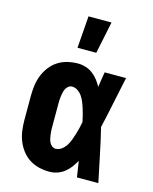

<svg xmlns="http://www.w3.org/2000/svg" viewBox="-115 -835 730 919"><g transform="rotate(15 250.0 -375.5)"><path d="M219 8Q193 8 167.5 2Q142 -4 120 -18Q98 -32 82 -53Q66 -74 56.5 -98Q47 -122 43.5 -148Q40 -174 40 -200V-320Q40 -346 43.5 -372Q47 -398 56.5 -422Q66 -446 82 -467Q98 -488 120 -502Q142 -516 167.5 -522Q193 -528 219 -528Q238 -528 257 -522Q276 -516 291.5 -504.5Q307 -493 319 -477.5Q331 -462 340 -445Q343 -464 346 -482.5Q349 -501 352 -520H458Q444 -456 431 -391.5Q418 -327 403 -263Q419 -198 432.5 -132Q446 -66 460 0H354Q351 -20 348 -39.5Q345 -59 342 -79Q332 -61 320 -45Q308 -29 292.5 -17Q277 -5 258 1.5Q239 8 219 8ZM219 -106Q235 -106 248.5 -116Q262 -126 271 -140Q280 -154 285.5 -169.5Q291 -185 296 -200.5Q301 -216 304.5 -231.5Q308 -247 311 -263Q308 -279 304 -294Q300 -309 295.5 -324Q291 -339 285 -354Q279 -369 270.5 -382Q262 -395 248.5 -404.5Q235 -414 219 -414Q210 -414 202 -408Q194 -402 189.5 -393.5Q185 -385 183 -376Q181 -367 179.5 -357.5Q178 -348 177.5 -338.5Q177 -329 177 -320V-200Q177 -191 177.5 -181.5Q178 -172 179.5 -162.5Q181 -153 183 -144Q185 -135 189.5 -126.5Q194 -118 202 -112Q210 -106 219 -106ZM196 -600 208 -759H322L289 -600Z"/></g></svg>

Font: Iosevka Term Curly Heavy
Style: Regular
Weight: 900
Designer: Belleve Invis
Foundry: Belleve Invis
Version: Version 32.3.0